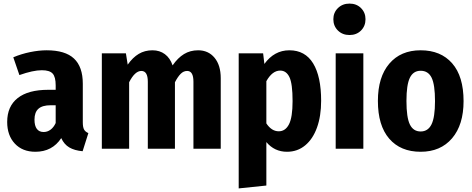

<svg xmlns="http://www.w3.org/2000/svg" viewBox="-20 -828 2629 1069"><path d="M472 -87 440 14Q395 10 366 -7Q337 -24 321 -59Q271 17 177 17Q105 17 62.5 -28.5Q20 -74 20 -149Q20 -236 78.5 -282Q137 -328 248 -328H290V-353Q290 -400 273 -418.5Q256 -437 213 -437Q164 -437 88 -410L54 -509Q99 -528 148 -538Q197 -548 240 -548Q343 -548 392 -502Q441 -456 441 -362V-147Q441 -120 448 -107Q455 -94 472 -87ZM290 -143V-242H262Q216 -242 194 -222.5Q172 -203 172 -162Q172 -128 185 -110.5Q198 -93 223 -93Q244 -93 261.5 -106Q279 -119 290 -143Z M1209 -393V0H1057V-373Q1057 -433 1022 -433Q1002 -433 986 -417Q970 -401 954 -370V0H803V-373Q803 -433 767 -433Q731 -433 699 -370V0H547V-531H681L691 -468Q719 -508 752.5 -528Q786 -548 829 -548Q869 -548 898 -526.5Q927 -505 941 -464Q970 -506 1004.5 -527Q1039 -548 1083 -548Q1140 -548 1174.5 -506.5Q1209 -465 1209 -393Z M1768 -267Q1768 -182 1745 -118Q1722 -54 1679 -18.5Q1636 17 1578 17Q1508 17 1463 -37V205L1309 221V-531H1445L1452 -472Q1507 -548 1591 -548Q1679 -548 1723.5 -475Q1768 -402 1768 -267ZM1609 -265Q1609 -362 1591.5 -398.5Q1574 -435 1540 -435Q1496 -435 1463 -376V-141Q1492 -97 1532 -97Q1569 -97 1589 -136Q1609 -175 1609 -265Z M2015 -721Q2015 -683 1990 -658Q1965 -633 1926 -633Q1887 -633 1861.5 -658Q1836 -683 1836 -721Q1836 -758 1861.5 -783Q1887 -808 1926 -808Q1965 -808 1990 -783Q2015 -758 2015 -721ZM2003 0H1849V-531H2003Z M2561 -265Q2561 -133 2497 -58Q2433 17 2322 17Q2210 17 2147 -56Q2084 -129 2084 -266Q2084 -399 2147.5 -473.5Q2211 -548 2322 -548Q2434 -548 2497.5 -475.5Q2561 -403 2561 -265ZM2243 -266Q2243 -174 2262 -135Q2281 -96 2322 -96Q2363 -96 2382.5 -135.5Q2402 -175 2402 -265Q2402 -357 2383 -395.5Q2364 -434 2322 -434Q2281 -434 2262 -395Q2243 -356 2243 -266Z"/></svg>

Font: Fira Sans Condensed
Style: Bold
Weight: 700
Width: 3
Designer: bBox Type GmbH & Carrois Corporate GbR & Edenspiekermann AG
Foundry: bBox Type GmbH & Carrois Corporate GbR & Edenspiekermann AG
Version: Version 4.301